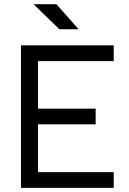

<svg xmlns="http://www.w3.org/2000/svg" viewBox="-20 -914 626 934"><path d="M82 0V-693.4H533.2V-616.7H165V-385.3H445.3V-309.1H165V-76.7H533.2V0ZM269 -771.5 143.1 -893.6H254.4L362.8 -771.5Z"/></svg>

Font: Cascadia Mono SemiLight
Style: Regular
Weight: 350
Monospace: yes
Designer: Aaron Bell
Foundry: Saja Typeworks
Version: Version 2404.023; ttfautohint (v1.8.4)